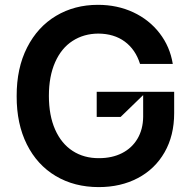

<svg xmlns="http://www.w3.org/2000/svg" viewBox="-20 -757 784 787"><path d="M384.9 9.9Q284.8 9.9 208.5 -35.5Q132.1 -81 90 -165.3Q47.9 -249.6 48.3 -362.9Q47.9 -477.6 91.1 -562.3Q134.2 -647 209.9 -692.1Q285.5 -737.2 381.4 -737.2Q460.6 -737.2 526.1 -706.7Q591.6 -676.1 634.2 -620.9Q676.8 -565.7 688.2 -495H554Q535.5 -554 491.5 -586.5Q447.4 -619 382.8 -619.3Q323.5 -619 277.5 -589.3Q231.5 -559.7 206 -502Q180.4 -444.2 180.4 -364.3Q180.4 -283.4 206 -225.9Q231.5 -168.3 277.9 -138.3Q324.2 -108.3 385.7 -108.7Q439.6 -108.7 480.1 -129.3Q520.6 -149.9 543.3 -188Q566.1 -226.2 566.8 -277.7V-367.2L474.4 -277.7H376.4V-380.7H693.9V-293.3Q693.9 -201.3 654.5 -132.6Q615.1 -63.9 544.9 -27Q474.8 9.9 384.9 9.9Z"/></svg>

Font: Riot Sans
Style: Regular
Weight: 400
Designer: Rasmus Andersson
Foundry: rsms
Version: Version 3.005